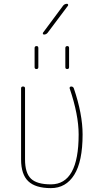

<svg xmlns="http://www.w3.org/2000/svg" viewBox="-20 -970 540 1000"><path d="M245.1 9.8Q165 9.8 127.4 -25.9Q89.8 -61.5 89.8 -139.6V-509.8Q89.8 -519.5 100.1 -519.5Q110.4 -519.5 110.4 -509.8V-139.6Q110.4 -69.3 141.1 -39.6Q171.9 -9.8 245.1 -9.8Q389.6 -9.8 389.6 -269.5Q389.6 -372.1 342.8 -509.8Q341.8 -513.7 344.2 -516.6Q346.7 -519.5 350.6 -519.5Q360.4 -519.5 364.3 -510.7Q410.2 -376 410.2 -269.5Q410.2 -128.9 366.7 -59.6Q323.2 9.8 245.1 9.8ZM320.3 -719.7Q320.3 -729.5 330.1 -730Q339.8 -730.5 339.8 -719.7V-620.1Q339.8 -610.4 330.1 -610.4Q320.3 -610.4 320.3 -620.1ZM160.2 -620.1V-719.7Q160.2 -729.5 169.9 -730Q179.7 -730.5 179.7 -719.7V-620.1Q179.7 -610.4 169.9 -610.4Q160.2 -610.4 160.2 -620.1ZM209 -790Q205.1 -790 203.6 -793.5Q202.1 -796.9 204.1 -799.8L308.6 -940.4Q316.4 -950.2 329.1 -950.2Q333 -950.2 334.5 -946.8Q335.9 -943.4 334 -940.4L228.5 -799.8Q220.7 -790 209 -790Z"/></svg>

Font: Rounded-X Mgen+ 1mn thin
Style: Regular
Weight: 100
Designer: [Source Han Sans]
Ryoko NISHIZUKA  (kana & ideographs); Paul D. Hunt (Latin, Greek & Cyrillic); Wenlong ZHANG  (bopomofo
Version: Version 1.059.20150602